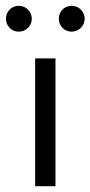

<svg xmlns="http://www.w3.org/2000/svg" viewBox="-41 -641 311 661"><path d="M205.5 -621C180.6 -621 161.5 -601.2 161.5 -576.5C161.5 -551.8 180.6 -532 205.5 -532C230.4 -532 250.5 -551.8 250.5 -576.5C250.5 -601.2 230.4 -621 205.5 -621ZM23.5 -621C-1.4 -621 -20.5 -601.2 -20.5 -576.5C-20.5 -551.8 -1.4 -532 23.5 -532C48.4 -532 68.5 -551.8 68.5 -576.5C68.5 -601.2 48.4 -621 23.5 -621ZM150 0V-440H80V0Z"/></svg>

Font: GI
Style: Regular
Weight: 400
Designer: Alfredo Marco Pradil
Version: Version 1.01 2015